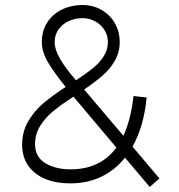

<svg xmlns="http://www.w3.org/2000/svg" viewBox="-20 -718 711 762"><path d="M574.2 23.9 476.1 -92.3Q437.5 -43.5 382.6 -16.8Q327.6 9.8 257.8 9.8Q204.1 9.8 161.1 -7.3Q118.2 -24.4 93 -59.1Q67.9 -93.8 67.9 -144Q67.9 -194.8 91.6 -235.8Q115.2 -276.9 151.4 -307.6Q187.5 -338.4 240.7 -373Q198.7 -424.3 172.4 -467.5Q146 -510.7 146 -550.8Q146 -595.7 167.7 -629.2Q189.5 -662.6 226.3 -680.4Q263.2 -698.2 307.1 -698.2Q348.1 -698.2 382.1 -679.2Q416 -660.2 435.5 -626.5Q455.1 -592.8 455.1 -550.8Q455.1 -511.2 436.3 -478Q417.5 -444.8 387.7 -418.7Q357.9 -392.6 314 -362.8L469.7 -179.2Q499.5 -243.2 509.8 -336.9L562 -331.1Q551.3 -217.3 505.9 -136.2L612.8 -9.8ZM281.7 -399.4Q322.3 -425.8 348.9 -447.5Q375.5 -469.2 391.8 -495.1Q408.2 -521 408.2 -550.8Q408.2 -578.1 394 -599.9Q379.9 -621.6 356.7 -633.8Q333.5 -646 308.1 -646Q279.8 -646 254.4 -635Q229 -624 212.9 -602.1Q196.8 -580.1 196.8 -549.8Q196.8 -495.6 281.7 -399.4ZM441.9 -132.3 271.5 -334.5Q222.7 -302.7 191.2 -276.9Q159.7 -251 139.4 -218.3Q119.1 -185.5 119.1 -146Q119.1 -94.7 160.2 -70.3Q201.2 -45.9 259.8 -45.9Q378.4 -45.9 441.9 -132.3Z"/></svg>

Font: Acari Sans Light
Style: Regular
Weight: 300
Designer: Alfredo Marco Pradil and Stefan Peev
Foundry: Hanken Design Co.
Version: Version 1.045;January 11, 2019;FontCreator 11.5.0.2425 64-bi